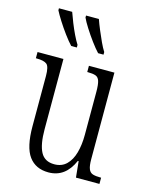

<svg xmlns="http://www.w3.org/2000/svg" viewBox="-117 -840 719 924"><g transform="rotate(15 243.0 -378.0)"><path d="M215 10Q151 10 117.5 -35.5Q84 -81 84 -185V-435Q84 -482 69.5 -493.5Q55 -505 19 -505H15V-536H144V-186Q144 -110 164 -72.5Q184 -35 232 -35Q269 -35 292.5 -58Q316 -81 327 -120.5Q338 -160 338 -210V-424Q338 -460 332.5 -477.5Q327 -495 313 -500Q299 -505 274 -505H271V-536H398V-105Q398 -72 404.5 -56Q411 -40 425.5 -35.5Q440 -31 464 -31H467V0H350L342 -80H338Q299 10 215 10ZM298 -606Q281 -624 260 -652.5Q239 -681 221 -709.5Q203 -738 195 -756V-766H259Q267 -743 278.5 -715.5Q290 -688 302 -662Q314 -636 325 -619V-606ZM164 -606Q147 -624 126 -652.5Q105 -681 87 -709.5Q69 -738 60 -756V-766H126Q134 -743 145 -715.5Q156 -688 168.5 -662Q181 -636 192 -619V-606Z"/></g></svg>

Font: Noto Serif ExtraCondensed Light
Style: Regular
Weight: 300
Width: 2
Designer: Monotype Design Team
Foundry: Monotype Imaging Inc.
Version: Version 2.014; ttfautohint (v1.8.4.7-5d5b)